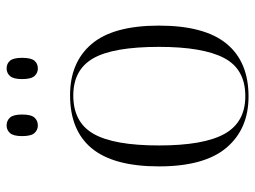

<svg xmlns="http://www.w3.org/2000/svg" viewBox="-118 -664 791 596"><g transform="rotate(-90 278.0 -365.5)"><path d="M277 10Q176 10 118 -58.5Q60 -127 60 -268Q60 -408 115.5 -476Q171 -544 281 -544Q383 -544 440 -477Q497 -410 497 -268Q497 -127 441 -58.5Q385 10 277 10ZM278 0Q362 0 396.5 -66Q431 -132 431 -268Q431 -410 395.5 -472Q360 -534 280 -534Q197 -534 161 -471Q125 -408 125 -268Q125 -129 161 -64.5Q197 0 278 0ZM364 -644Q350 -644 340.5 -654.5Q331 -665 331 -693Q331 -720 340.5 -730.5Q350 -741 364 -741Q379 -741 388 -730.5Q397 -720 397 -693Q397 -665 388 -654.5Q379 -644 364 -644ZM187 -644Q173 -644 163.5 -654.5Q154 -665 154 -693Q154 -720 163.5 -730.5Q173 -741 187 -741Q202 -741 211.5 -730.5Q221 -720 221 -693Q221 -665 211.5 -654.5Q202 -644 187 -644Z"/></g></svg>

Font: Noto Serif Display Light
Style: Regular
Weight: 300
Designer: Monotype Design Team
Foundry: Monotype Imaging Inc.
Version: Version 2.009